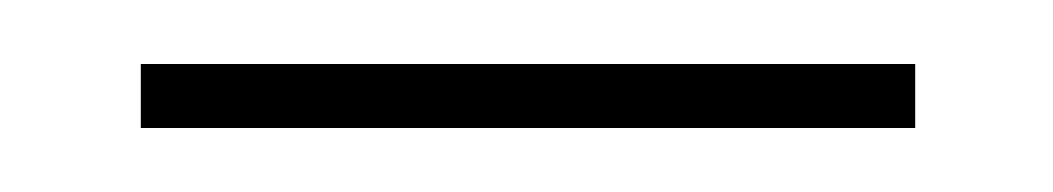

<svg xmlns="http://www.w3.org/2000/svg" viewBox="-20 -303 329 60"><path d="M24 -263V-283H266V-263Z"/></svg>

Font: Noto Serif Display SemiCondensed
Style: Bold
Weight: 700
Width: 4
Designer: Monotype Design Team
Foundry: Monotype Imaging Inc.
Version: Version 2.009